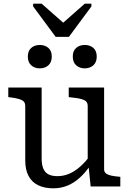

<svg xmlns="http://www.w3.org/2000/svg" viewBox="-20 -1012 698 1042"><path d="M282 -812H354L476 -977V-992H440L287 -857L357 -859L206 -992H160V-977ZM206 -537V-152Q206 -120 214.5 -98.5Q223 -77 241.5 -66.5Q260 -56 292 -56Q325 -56 355.5 -69Q386 -82 415.5 -108Q445 -134 474 -174V-120Q446 -78 414.5 -49Q383 -20 347 -5Q311 10 269 10Q222 10 187.5 -6.5Q153 -23 135 -57Q117 -91 117 -141V-438Q117 -460 98 -469Q79 -478 40 -483L25 -485V-537ZM545 -537V-93Q545 -79 555 -71Q565 -63 583.5 -59Q602 -55 627 -53L633 -52V0H472L460 -117L456 -123V-438Q456 -460 436.5 -469Q417 -478 377 -482L353 -485V-537ZM261 -705Q261 -674 242.5 -657.5Q224 -641 196 -641Q168 -641 149.5 -657.5Q131 -674 131 -705Q131 -736 149.5 -752Q168 -768 196 -768Q224 -768 242.5 -752Q261 -736 261 -705ZM505 -705Q505 -674 486.5 -657.5Q468 -641 440 -641Q412 -641 393.5 -657.5Q375 -674 375 -705Q375 -736 393.5 -752Q412 -768 440 -768Q468 -768 486.5 -752Q505 -736 505 -705Z"/></svg>

Font: Roboto Serif
Style: Regular
Weight: 400
Designer: Greg Gazdowicz
Foundry: Commercial Type
Version: Version 1.008